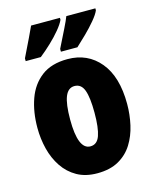

<svg xmlns="http://www.w3.org/2000/svg" viewBox="-116 -844 748 932"><g transform="rotate(-15 258.0 -378.0)"><path d="M483 -278Q483 -225 471.5 -173.5Q460 -122 434 -80.5Q408 -39 364.5 -14.5Q321 10 257 10Q198 10 155.5 -14Q113 -38 85.5 -79Q58 -120 45 -171.5Q32 -223 32 -278Q32 -358 55 -422.5Q78 -487 128 -525Q178 -563 259 -563Q360 -563 421.5 -489Q483 -415 483 -278ZM196 -276Q196 -125 258 -125Q292 -125 305.5 -163.5Q319 -202 319 -278Q319 -354 305.5 -391Q292 -428 258 -428Q226 -428 211 -391Q196 -354 196 -276ZM454 -756Q446 -737 423 -709.5Q400 -682 372 -654.5Q344 -627 321 -606H238V-620Q265 -674 283 -710.5Q301 -747 308 -766H454ZM276 -756Q267 -736 245 -709.5Q223 -683 194.5 -656Q166 -629 137 -606H61V-620Q88 -675 105.5 -711.5Q123 -748 131 -766H276Z"/></g></svg>

Font: Noto Sans Thai Looped ExtraCondensed Black
Style: Regular
Weight: 900
Width: 2
Designer: Sasikarn Vongin, Ben Mitchell
Foundry: The Fontpad Ltd
Version: Version 1.001; ttfautohint (v1.8.4.7-5d5b)